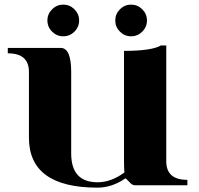

<svg xmlns="http://www.w3.org/2000/svg" viewBox="-20 -822 881 852"><path d="M512.2 -681.6Q491.5 -702.4 491.5 -731.2Q491.5 -760 512.2 -780.8Q533 -801.5 561.8 -801.5Q590.6 -801.5 611.3 -780.8Q632.1 -760 632.1 -731.2Q632.1 -702.4 611.3 -681.6Q590.6 -660.9 561.8 -660.9Q533 -660.9 512.2 -681.6ZM211.2 -681.6Q190.4 -702.4 190.4 -731.2Q190.4 -760 211.2 -780.8Q231.9 -801.5 260.7 -801.5Q289.6 -801.5 310.3 -780.8Q331.1 -760 331.1 -731.2Q331.1 -702.4 310.3 -681.6Q289.6 -660.9 260.7 -660.9Q231.9 -660.9 211.2 -681.6ZM717.8 -106Q717.8 -23.9 811.5 -23.9V0H577.1Q566.7 0 552.9 -15.3Q539.1 -30.5 536.6 -30.5Q476.3 10.7 413.1 10.7Q108.4 10.7 108.4 -210.9V-503.4Q108.4 -585.4 14.6 -585.4V-609.4H249Q295.9 -609.4 295.9 -503.4V-141.1Q295.9 -13.2 413.1 -13.2Q473.4 -13.2 532 -56.6Q530.3 -77.6 530.3 -106V-596.2Q653.3 -596.2 694.3 -620.4L717.8 -620.1Z"/></svg>

Font: itsadzoke
Style: Regular
Weight: 700
Width: 7
Version: Version 0.45